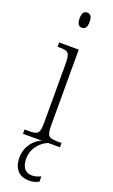

<svg xmlns="http://www.w3.org/2000/svg" viewBox="-184 -780 615 1048"><g transform="rotate(20 123.0 -256.5)"><path d="M127 -654C144 -654 156 -664 156 -698C156 -732 144 -742 127 -742C110 -742 98 -732 98 -698C98 -664 110 -654 127 -654ZM23 0H133C93 14 49 62 49 127C49 197 86 229 142 229C162 229 180 224 197 215V184C177 193 163 197 145 197C111 197 86 175 86 121C86 57 132 14 170 0H238V-25H221C162 -25 152 -31 152 -99V-536H38V-511H48C102 -511 111 -504 111 -435V-98C111 -31 101 -25 42 -25H23Z"/></g></svg>

Font: Noto Serif Thai Condensed ExtraLight
Style: Regular
Weight: 200
Width: 3
Designer: Monotype Design Team
Foundry: Monotype Imaging Inc.
Version: Version 2.002